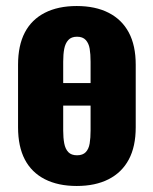

<svg xmlns="http://www.w3.org/2000/svg" viewBox="-20 -608 510 638"><path d="M116 -257V-332H359V-257ZM235 10Q173 10 129 -12.5Q85 -35 62.5 -78Q40 -121 40 -185V-393Q40 -457 62.5 -500Q85 -543 129 -565.5Q173 -588 235 -588Q297 -588 341 -565.5Q385 -543 408 -500Q431 -457 431 -393V-185Q431 -121 408 -78Q385 -35 341 -12.5Q297 10 235 10ZM236 -92Q255 -92 265 -102.5Q275 -113 278 -131.5Q281 -150 281 -174V-403Q281 -428 278 -446Q275 -464 265 -475Q255 -486 236 -486Q217 -486 207 -475Q197 -464 193.5 -446Q190 -428 190 -403V-174Q190 -150 193.5 -131.5Q197 -113 207 -102.5Q217 -92 236 -92Z"/></svg>

Font: Oswald SemiBold
Style: Regular
Weight: 600
Designer: Vernon Adams
Foundry: Vernon Adams
Version: Version 4.103;gftools[0.9.33.dev8+g029e19f]